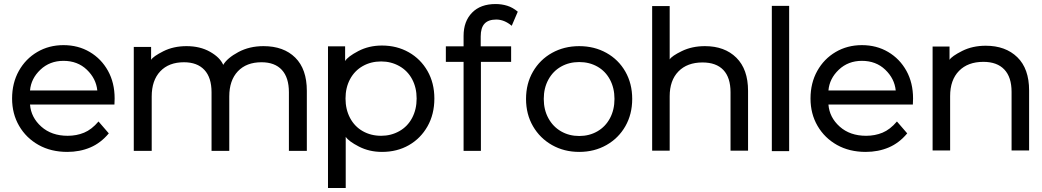

<svg xmlns="http://www.w3.org/2000/svg" viewBox="-20 -739 5174 953"><path d="M548 -220H129Q134 -156 185 -110.5Q236 -65 316 -65Q360 -65 397.5 -80.5Q435 -96 469 -136L520 -77Q480 -29 428 -7Q376 15 314 15Q233 15 171.5 -19.5Q110 -54 75 -114Q40 -174 40 -250Q40 -327 73.5 -387Q107 -447 165 -481Q223 -515 295 -515Q368 -515 425.5 -481Q483 -447 516 -387.5Q549 -328 549 -250ZM129 -290H463Q457 -349 411 -393Q365 -437 295 -437Q227 -437 180.5 -393Q134 -349 129 -290Z M1503 -288V10H1414V-281Q1414 -354 1379 -392Q1344 -430 1278 -430Q1203 -430 1160.5 -385Q1118 -340 1118 -260V10H1030V-281Q1030 -354 994.5 -392Q959 -430 893 -430Q818 -430 775.5 -385Q733 -340 733 -260V10H644V-506H730V-442Q740 -459 790.5 -484.5Q841 -510 906 -510Q973 -510 1022.5 -482Q1072 -454 1088 -417Q1108 -451 1163 -480.5Q1218 -510 1288 -510Q1388 -510 1445.5 -453Q1503 -396 1503 -288Z M2136 -250Q2136 -172 2102 -112Q2068 -52 2009.5 -18.5Q1951 15 1876 15Q1813 15 1761.5 -11.5Q1710 -38 1696 -60V194H1608V-509H1693V-436Q1706 -458 1758.5 -485.5Q1811 -513 1876 -513Q1950 -513 2009 -479.5Q2068 -446 2102 -386.5Q2136 -327 2136 -250ZM2048 -250Q2048 -304 2025.5 -346Q2003 -388 1962 -411Q1921 -434 1872 -434Q1821 -434 1780.5 -411Q1740 -388 1717.5 -346Q1695 -304 1695 -250Q1695 -196 1717.5 -153.5Q1740 -111 1780.5 -88Q1821 -65 1872 -65Q1921 -65 1962 -88Q2003 -111 2025.5 -153.5Q2048 -196 2048 -250Z M2366 -558V-509H2517V-432H2367V10H2281V-432H2193V-509H2281V-561Q2281 -633 2323 -676Q2365 -719 2440 -719Q2470 -719 2497.5 -710.5Q2525 -702 2550 -681L2520 -611Q2483 -642 2443 -642Q2404 -642 2385 -621.5Q2366 -601 2366 -558Z M2591 -248Q2591 -324 2625.5 -383.5Q2660 -443 2720 -476.5Q2780 -510 2855 -510Q2930 -510 2990 -476.5Q3050 -443 3084 -383.5Q3118 -324 3118 -248Q3118 -172 3084 -112.5Q3050 -53 2990 -19Q2930 15 2855 15Q2780 15 2720 -19Q2660 -53 2625.5 -112.5Q2591 -172 2591 -248ZM3030 -248Q3030 -302 3007.5 -344Q2985 -386 2945 -408.5Q2905 -431 2855 -431Q2805 -431 2765 -408.5Q2725 -386 2702 -344Q2679 -302 2679 -248Q2679 -194 2702 -152Q2725 -110 2765 -87Q2805 -64 2855 -64Q2905 -64 2945 -87Q2985 -110 3007.5 -152Q3030 -194 3030 -248Z M3693 -288V9H3606V-281Q3606 -354 3570.5 -391.5Q3535 -429 3467 -429Q3391 -429 3347.5 -384.5Q3304 -340 3304 -261V9H3217V-709H3304V-444Q3314 -461 3364.5 -485.5Q3415 -510 3479 -510Q3577 -510 3635 -452.5Q3693 -395 3693 -288Z M3811 -710H3897V11H3811Z M4511 -220H4092Q4097 -156 4148 -110.5Q4199 -65 4279 -65Q4323 -65 4360.5 -80.5Q4398 -96 4432 -136L4483 -77Q4443 -29 4391 -7Q4339 15 4277 15Q4196 15 4134.5 -19.5Q4073 -54 4038 -114Q4003 -174 4003 -250Q4003 -327 4036.5 -387Q4070 -447 4128 -481Q4186 -515 4258 -515Q4331 -515 4388.5 -481Q4446 -447 4479 -387.5Q4512 -328 4512 -250ZM4092 -290H4426Q4420 -349 4374 -393Q4328 -437 4258 -437Q4190 -437 4143.5 -393Q4097 -349 4092 -290Z M5088 -290V8H5001V-283Q5001 -356 4965 -394Q4929 -432 4861 -432Q4784 -432 4740 -387Q4696 -342 4696 -262V8H4609V-508H4693V-442Q4704 -460 4755.5 -486Q4807 -512 4873 -512Q4971 -512 5029.5 -455Q5088 -398 5088 -290Z"/></svg>

Font: AtCorfu Sans
Style: AtCorfu Sans Regular
Weight: 400
Designer: Kostas Teopoulos
Foundry: Kostas Teopoulos
Version: Version 1.00 July 8, 2025, initial release